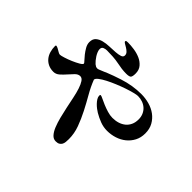

<svg xmlns="http://www.w3.org/2000/svg" viewBox="-189 -1056 1378 1378"><g transform="rotate(45 500.0 -366.5)"><path d="M406 -439Q426 -387 456 -335Q486 -283 513.5 -229.5Q541 -176 561 -121.5Q581 -67 581 -10Q581 5 579.5 19.5Q578 34 572 44.5Q566 55 555 61.5Q544 68 525 68Q501 68 483.5 48.5Q466 29 453 -3Q440 -35 429.5 -76Q419 -117 410 -160Q401 -203 392.5 -244Q384 -285 373.5 -317Q363 -349 350 -368.5Q337 -388 319 -388Q299 -388 281 -370Q263 -352 244.5 -330.5Q226 -309 205.5 -291Q185 -273 160 -273Q130 -273 107 -284Q84 -295 68.5 -314Q53 -333 45.5 -358.5Q38 -384 38 -412Q38 -422 46 -420.5Q54 -419 65 -413Q76 -407 87.5 -400Q99 -393 107 -393Q116 -393 143.5 -401.5Q171 -410 200 -422.5Q229 -435 251.5 -448Q274 -461 274 -470Q274 -474 261 -487.5Q248 -501 233 -520Q218 -539 205 -561.5Q192 -584 192 -607Q192 -639 210.5 -655Q229 -671 256.5 -678Q284 -685 316.5 -686Q349 -687 376.5 -689Q404 -691 422.5 -697Q441 -703 441 -720Q441 -735 430 -746Q419 -757 405.5 -765Q392 -773 381 -779.5Q370 -786 370 -792Q370 -799 378 -800Q386 -801 391 -801Q419 -801 453.5 -796Q488 -791 517.5 -778Q547 -765 567 -741.5Q587 -718 587 -682Q587 -651 578.5 -642Q570 -633 539 -633Q516 -633 492.5 -636Q469 -639 446 -644Q416 -650 385.5 -652Q355 -654 324 -654Q309 -654 294.5 -648Q280 -642 280 -623Q280 -612 285.5 -598Q291 -584 299.5 -570.5Q308 -557 318 -545Q328 -533 336 -526Q347 -518 352 -515.5Q357 -513 371 -513Q373 -513 381.5 -516.5Q390 -520 400 -524Q410 -528 419.5 -532Q429 -536 432 -538Q459 -549 487 -559Q515 -569 543 -578Q632 -607 721 -607Q762 -607 801.5 -596Q841 -585 871.5 -562.5Q902 -540 921 -506.5Q940 -473 940 -427Q940 -384 922.5 -350.5Q905 -317 876 -293.5Q847 -270 809.5 -258Q772 -246 732 -246Q695 -246 660.5 -259Q626 -272 594 -291Q584 -297 570 -307.5Q556 -318 543.5 -331Q531 -344 522.5 -358Q514 -372 514 -385Q514 -389 515 -392Q516 -395 521 -395Q527 -395 545 -386Q563 -377 588 -366.5Q613 -356 641 -347.5Q669 -339 694 -339Q724 -339 749.5 -347Q775 -355 794 -370.5Q813 -386 824 -409.5Q835 -433 835 -465Q835 -491 825.5 -512.5Q816 -534 799.5 -549Q783 -564 760.5 -572Q738 -580 713 -580Q701 -580 673.5 -573Q646 -566 612 -554.5Q578 -543 542 -528Q506 -513 476 -497.5Q446 -482 426 -466.5Q406 -451 406 -439Z"/></g></svg>

Font: SoukouMincho
Style: Regular
Weight: 400
Designer: Dr. Ken Lunde (project architect, glyph set definition & overall production); Masataka HATTORI  (production & ideograph 
Foundry: Adobe Systems Incorporated
Version: Version 1.00